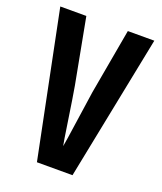

<svg xmlns="http://www.w3.org/2000/svg" viewBox="-129 -769 718 852"><g transform="rotate(20 230.0 -342.5)"><path d="M327 -685H452L315 0H147L8 -685H131L189 -377Q198 -326 213.5 -222Q229 -118 232 -107Q236 -126 251 -232Q266 -338 272 -376Z"/></g></svg>

Font: Khand SemiBold
Style: Regular
Weight: 600
Designer: Devanagari: Sanchit Sawaria, Jyotish Sonowal; Latin: Satya Rajpurohit
Foundry: Indian Type Foundry
Version: Version 1.101;PS 1.0;hotconv 1.0.78;makeotf.lib2.5.61930; tt